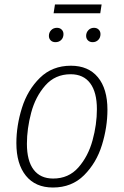

<svg xmlns="http://www.w3.org/2000/svg" viewBox="-20 -825 552 856"><path d="M53 -187Q53 -265 78 -344.5Q103 -424 158 -478Q213 -532 296 -532Q374 -532 416.5 -480.5Q459 -429 459 -336Q459 -258 434.5 -178.5Q410 -99 355 -44Q300 11 216 11Q138 11 95.5 -41.5Q53 -94 53 -187ZM412 -338Q412 -414 382 -454Q352 -494 295 -494Q226 -494 182 -444Q138 -394 119 -322.5Q100 -251 100 -184Q100 -108 130 -68.5Q160 -29 217 -29Q286 -29 329.5 -78.5Q373 -128 392.5 -199Q412 -270 412 -338ZM198 -665Q198 -680 208 -690.5Q218 -701 234 -701Q247 -701 255 -693Q263 -685 263 -673Q263 -657 253 -647Q243 -637 227 -637Q214 -637 206 -645Q198 -653 198 -665ZM364 -665Q364 -680 374 -690.5Q384 -701 399 -701Q412 -701 420 -693Q428 -685 428 -673Q428 -657 418 -647Q408 -637 393 -637Q380 -637 372 -645Q364 -653 364 -665ZM427 -766H219L225 -805H433Z"/></svg>

Font: Fira Sans Condensed ExtraLight
Style: Italic
Weight: 275
Width: 3
Italic angle: -8°
Designer: Carrois Corporate & Edenspiekermann AG
Foundry: Carrois Corporate GbR & Edenspiekermann AG
Version: Version 4.203